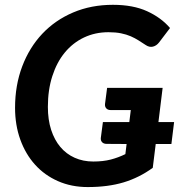

<svg xmlns="http://www.w3.org/2000/svg" viewBox="-20 -750 734 778"><path d="M504 -255.5H397L388.5 -191C387.8 -184 389.6 -178.2 393.8 -173.8C397.9 -169.2 404.2 -167 412.5 -167L493 -166.5L488 -125.5C469 -116.2 449.2 -108.8 428.8 -103.5C408.2 -98.2 384.7 -95.5 358 -95.5C330.3 -95.5 305.2 -100.6 282.5 -110.8C259.8 -120.9 240.5 -135.5 224.5 -154.5C208.5 -173.5 196.1 -196.7 187.2 -224C178.4 -251.3 174 -282.3 174 -317C174 -362.7 180 -404.2 192 -441.5C204 -478.8 220.8 -510.7 242.5 -537C264.2 -563.3 290.1 -583.7 320.2 -598C350.4 -612.3 383.5 -619.5 419.5 -619.5C438.8 -619.5 455.8 -618 470.5 -615C485.2 -612 498.2 -608 509.8 -603C521.2 -598 531.8 -592.4 541.5 -586.2C551.2 -580.1 560.8 -573.8 570.5 -567.5C580.2 -560.9 589.8 -558.7 599.5 -561C609.2 -563.3 617.5 -569 624.5 -578L669 -636.5C645 -664.5 614.1 -687.2 576.2 -704.5C538.4 -721.8 492.2 -730.5 437.5 -730.5C378.8 -730.5 325.2 -720.2 276.5 -699.5C227.8 -678.8 186.1 -650 151.2 -613C116.4 -576 89.3 -532 70 -481C50.7 -430 41 -374 41 -313C41 -266.7 48.1 -223.8 62.2 -184.5C76.4 -145.2 96.3 -111.2 122 -82.8C147.7 -54.2 178.7 -32 215 -16C251.3 0 291.5 8 335.5 8C390.2 8 438.6 1.7 480.8 -11C522.9 -23.7 562.3 -43.3 599 -70L611 -166.5H674.5L685.5 -255.5H622L639 -394H414L405.5 -328.5C404.8 -321.2 406.6 -315.2 410.8 -310.8C414.9 -306.2 421 -304 429 -304H510Z"/></svg>

Font: Lato
Style: Bold Italic
Weight: 700
Italic angle: -7°
Designer: Lukasz Dziedzic
Foundry: tyPoland Lukasz Dziedzic
Version: Version 2.007; 2014-02-27